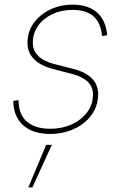

<svg xmlns="http://www.w3.org/2000/svg" viewBox="-20 -567 523 828"><path d="M196.8 10.7Q147.9 10.7 113.3 -5.1Q78.6 -21 59.3 -50.8Q40 -80.6 37.6 -121.6Q37.1 -126.5 37.4 -126.7Q37.6 -127 37.6 -132.3L60.1 -134.8Q60.1 -74.2 95.5 -43Q130.9 -11.7 196.8 -11.7Q247.1 -11.7 288.8 -30.5Q330.6 -49.3 355.7 -82.8Q380.9 -116.2 380.9 -159.2Q380.9 -192.9 358.2 -214.6Q335.4 -236.3 291 -248L208.5 -269.5Q154.3 -283.7 126.5 -312Q98.6 -340.3 98.6 -381.8Q98.6 -430.2 125.2 -467.3Q151.9 -504.4 195.8 -525.6Q239.7 -546.9 293 -546.9Q358.4 -546.9 396.2 -515.1Q434.1 -483.4 441.4 -422.4Q441.9 -419.4 441.7 -418.7Q441.4 -418 441.9 -415L419.9 -411.6Q415 -468.3 383.5 -496.3Q352.1 -524.4 293 -524.4Q245.1 -524.4 206.1 -506.1Q167 -487.8 144.3 -455.8Q121.6 -423.8 121.6 -382.8Q121.6 -348.6 144.8 -325.7Q168 -302.7 214.8 -290.5L297.9 -269.5Q349.1 -256.3 376.2 -229Q403.3 -201.7 403.3 -160.2Q403.3 -122.1 386.7 -90.6Q370.1 -59.1 341.3 -36.4Q312.5 -13.7 275.1 -1.5Q237.8 10.7 196.8 10.7ZM102.1 241.2 179.2 57.6H203.6L119.6 241.2Z"/></svg>

Font: Inter 18pt Thin
Style: Italic
Weight: 250
Italic angle: -9.3988°
Version: Version 4.001;git-66647c0bb